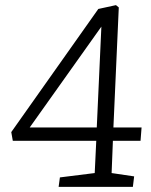

<svg xmlns="http://www.w3.org/2000/svg" viewBox="-20 -730 589 750"><path d="M423 -232H533L529 -180H421L416 -54L504 -41L499 0H209L214 -37L350 -54L356 -180H30L24 -214L364 -695L433 -710L444 -701ZM358 -232 376 -626 96 -232Z"/></svg>

Font: Literata 12pt Light
Style: Italic
Weight: 300
Italic angle: -2°
Designer: Latin by Veronika Burian and Jose Scaglione. Greek by Irene Vlachou. Cyrillic by Vera Evstafieva
Foundry: TypeTogether
Version: Version 3.002